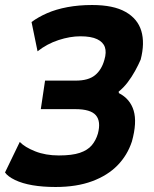

<svg xmlns="http://www.w3.org/2000/svg" viewBox="-35 -736 614 767"><path d="M187 11Q136 11 95 4Q54 -3 25 -17Q-4 -31 -15 -47L44 -169Q64 -148 105.5 -131.5Q147 -115 200 -115Q253 -115 284 -125.5Q315 -136 331.5 -155.5Q348 -175 356 -202Q369 -251 348 -275.5Q327 -300 266 -300H128L145 -414H268Q318 -414 344.5 -435.5Q371 -457 382 -497Q391 -527 384 -547.5Q377 -568 353 -579.5Q329 -591 286 -591Q245 -591 199 -576Q153 -561 115 -531L91 -648Q118 -668 153.5 -683.5Q189 -699 234.5 -707.5Q280 -716 333 -716Q418 -716 466.5 -688.5Q515 -661 529.5 -612.5Q544 -564 527 -498Q518 -477 504.5 -452.5Q491 -428 474.5 -406.5Q458 -385 439 -370L440 -364Q485 -341 499 -294Q513 -247 492 -171Q474 -116 434.5 -75.5Q395 -35 333 -12Q271 11 187 11Z"/></svg>

Font: Nunito Sans 7pt Condensed ExtraBold
Style: Italic
Weight: 800
Width: 3
Italic angle: -9°
Designer: Vernon Adams
Foundry: Vernon Adams
Version: Version 3.101;gftools[0.9.27]